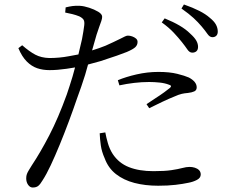

<svg xmlns="http://www.w3.org/2000/svg" viewBox="-20 -796 1040 857"><path d="M271 -740 273 -763Q289 -767 303.5 -769Q318 -771 337 -770Q355 -769 378 -761.5Q401 -754 418.5 -743.5Q436 -733 436 -721Q436 -713 432 -701.5Q428 -690 422.5 -675Q417 -660 411 -641Q403 -613 391 -571Q424 -581 451 -592Q489 -609 517 -623Q529 -629 537 -633Q545 -637 551 -637Q560 -637 570 -633.5Q580 -630 587 -624Q594 -618 594 -609Q594 -595 584 -585.5Q574 -576 546 -564Q534 -559 501.5 -547.5Q469 -536 428 -523Q400 -515 373 -508Q367 -486 360 -462Q343 -408 324 -357Q307 -307 287 -253.5Q267 -200 246.5 -150Q226 -100 206.5 -58.5Q187 -17 170 9Q160 26 151 33.5Q142 41 126 41Q114 41 105.5 29Q97 17 97 0Q97 -11 100 -19Q103 -27 108.5 -36Q114 -45 122 -58Q160 -115 200 -192Q240 -269 278 -374Q291 -412 304 -455Q310 -475 315 -495Q297 -492 277 -489Q236 -483 201 -483Q171 -483 146 -491.5Q121 -500 99.5 -521.5Q78 -543 62 -581L79 -594Q111 -566 137.5 -552Q164 -538 200 -537Q245 -537 287 -545Q310 -549 330 -553Q339 -589 346 -621Q353 -658 356 -683Q358 -700 353 -708Q348 -716 334 -723Q319 -729 303 -733Q287 -737 271 -740ZM450 -205Q454 -183 461.5 -157Q469 -131 483 -109Q510 -68 555.5 -50Q601 -32 665 -32Q715 -32 745 -36.5Q775 -41 793.5 -46Q812 -51 826 -51Q838 -51 849.5 -47.5Q861 -44 868.5 -36.5Q876 -29 876 -17Q876 -2 859 7Q842 16 820 20Q797 25 763.5 29Q730 33 686 33Q628 33 580 20.5Q532 8 497.5 -19Q463 -46 447 -90Q434 -119 430 -147Q426 -175 425 -201ZM513 -415 506 -438Q542 -453 590 -464Q638 -475 687 -475Q737 -475 771 -466.5Q805 -458 823 -450Q840 -441 849 -430Q858 -419 858 -406Q858 -393 847 -388Q836 -383 818 -381Q804 -380 791 -377Q778 -374 758 -365Q735 -356 703.5 -341Q672 -326 646 -313L634 -331Q651 -343 673 -357Q695 -371 713.5 -384.5Q732 -398 739 -404Q744 -409 743 -412Q742 -416 734 -418Q716 -425 692.5 -427.5Q669 -430 646 -430Q613 -430 579 -426Q545 -422 513 -415ZM792 -608Q777 -627 755.5 -650Q734 -673 702 -696L715 -714Q754 -698 782 -681.5Q810 -665 829 -646Q848 -629 856 -615Q864 -601 864 -587Q864 -574 857 -567.5Q850 -561 838 -561Q826 -561 816.5 -575Q807 -589 792 -608ZM880 -678Q864 -697 844 -715.5Q824 -734 790 -758L801 -776Q841 -762 869.5 -747.5Q898 -733 916 -717Q936 -701 944 -686Q952 -671 952 -655Q952 -643 945.5 -636.5Q939 -630 928 -630Q916 -630 906 -644.5Q896 -659 880 -678Z"/></svg>

Font: Early Summer Mincho
Style: Regular
Weight: 400
Designer: GuiWonder
Version: Version 1.002